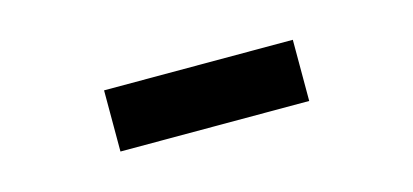

<svg xmlns="http://www.w3.org/2000/svg" viewBox="-27 -843 607 282"><g transform="rotate(-15 276.5 -702.5)"><path d="M133 -749H420V-656H133Z"/></g></svg>

Font: BLUETTI 2.0 Medium
Style: Italic
Weight: 500
Designer: Stijn de Vries
Foundry: tokotype
Version: Version 2.005;October 31, 2023;FontCreator 14.0.0.2814 64-bi